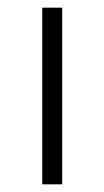

<svg xmlns="http://www.w3.org/2000/svg" viewBox="-20 -480 272 500"><path d="M90 -460V0H142V-460Z"/></svg>

Font: NM-font
Style: Light
Weight: 500
Designer: ""
Foundry: ""
Version: ""